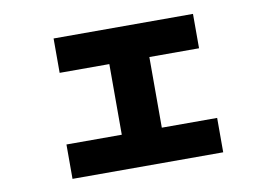

<svg xmlns="http://www.w3.org/2000/svg" viewBox="-67 -681 1134 803"><g transform="rotate(-10 500.0 -280.0)"><path d="M585 -430V-130H820V16H180V-130H415V-430H204V-576H796V-430Z"/></g></svg>

Font: Mplus 1p Black
Style: Regular
Weight: 900
Version: Version 1.061